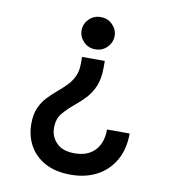

<svg xmlns="http://www.w3.org/2000/svg" viewBox="-81 -594 779 865"><g transform="rotate(10 308.0 -161.5)"><path d="M299.5 200Q230 200 182.2 174Q134.5 148 110 103.8Q85.5 59.5 85.5 4Q85.5 -39 98.8 -68.8Q112 -98.5 132.8 -120.2Q153.5 -142 175.5 -160.5Q197 -178.5 216 -197.8Q235 -217 246.8 -241.8Q258.5 -266.5 258.5 -302V-331.5H362.5V-301Q362.5 -249 347.5 -214.5Q332.5 -180 309.5 -156Q286.5 -132 262.5 -112.5Q233.5 -88.5 211.5 -62.8Q189.5 -37 189.5 4.5Q189.5 45.5 217.8 73.8Q246 102 299.5 102Q360.5 102 393.2 67Q426 32 426 -29H529.5Q529.5 42 500.5 93.2Q471.5 144.5 419.8 172.2Q368 200 299.5 200ZM310.5 -375.5Q278.5 -375.5 257 -397.8Q235.5 -420 235.5 -449.5Q235.5 -479 257 -501Q278.5 -523 310.5 -523Q343 -523 364.8 -501Q386.5 -479 386.5 -449.5Q386.5 -420 364.8 -397.8Q343 -375.5 310.5 -375.5Z"/></g></svg>

Font: Overpass Mono Light SemiBold
Style: Regular
Weight: 600
Monospace: yes
Version: Version 4.000